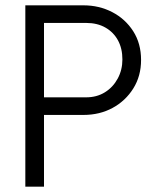

<svg xmlns="http://www.w3.org/2000/svg" viewBox="-20 -700 569 720"><path d="M75 0V-680H293Q352 -680 401 -654.5Q450 -629 479.5 -583Q509 -537 509 -475Q509 -415 480 -368.5Q451 -322 402.5 -295.5Q354 -269 293 -269H145V0ZM145 -335H303Q343 -335 373.5 -354Q404 -373 421.5 -405.5Q439 -438 439 -477Q439 -518 422.5 -548.5Q406 -579 375.5 -596.5Q345 -614 303 -614H145Z"/></svg>

Font: Teachers
Style: Regular
Weight: 400
Designer: Alfredo Marco Pradil, Chank Diesel
Version: Version 1.001